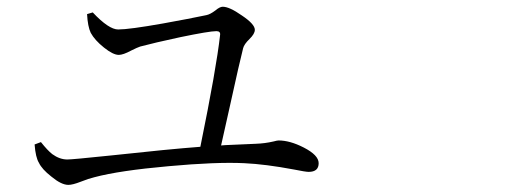

<svg xmlns="http://www.w3.org/2000/svg" viewBox="-20 -634 1540 561"><path d="M179.7 -93.8Q159.2 -93.8 129.9 -118.2Q102.5 -139.6 93.8 -158.2Q84 -173.8 81.1 -211.9L99.6 -218.8Q119.1 -194.3 132.8 -183.6Q154.3 -168 176.8 -168Q191.4 -168 303.7 -179.7Q473.6 -198.2 565.4 -205.1Q612.3 -434.6 623 -531.2Q625 -543 612.3 -543Q591.8 -543 506.8 -525.4Q429.7 -508.8 389.6 -498Q380.9 -495.1 363.3 -486.3Q339.8 -473.6 327.1 -473.6Q310.5 -473.6 283.7 -495.1Q256.8 -516.6 245.1 -538.1Q236.3 -556.6 234.4 -592.8L251 -597.7Q297.9 -547.9 325.2 -547.9Q357.4 -547.9 456.1 -565.4Q532.2 -579.1 583 -589.8Q593.8 -591.8 609.4 -603.5Q622.1 -614.3 630.9 -614.3Q650.4 -614.3 686.5 -588.9Q724.6 -563.5 724.6 -546.9Q724.6 -535.2 709 -520Q693.4 -504.9 690.4 -493.2Q681.6 -460 649.4 -313.5Q632.8 -240.2 626 -209Q629.9 -209 638.7 -210Q700.2 -212.9 727.5 -213.9Q753.9 -214.8 779.3 -220.7Q790 -223.6 793.9 -223.6Q827.1 -223.6 867.2 -203.1Q911.1 -180.7 911.1 -157.2Q911.1 -131.8 881.8 -131.8Q873 -131.8 838.9 -138.7Q755.9 -154.3 693.4 -157.2Q611.3 -161.1 472.7 -148.4Q329.1 -135.7 255.9 -116.2Q239.3 -112.3 215.8 -103Q192.4 -93.8 179.7 -93.8Z"/></svg>

Font: Bpmf Zihi Box R
Style: R
Weight: 400
Foundry: But Ko
Version: Version 1.320